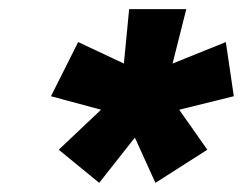

<svg xmlns="http://www.w3.org/2000/svg" viewBox="-20 -770 534 420"><path d="M372 -530 433.5 -442.5 320 -370 275 -469 197 -370 108.5 -442.5 201 -530 91.5 -559.5 151 -678 251 -631 262.5 -750H387.5L357.5 -631L474 -678L491.5 -559.5Z"/></svg>

Font: Russisch Sans ExtraBold
Style: Italic
Weight: 800
Width: 4
Italic angle: -10°
Designer: Michael Sharanda (font) & Cristiano Sobral (main changes)
Foundry: Michael Sharanda
Version: Version 2.00;September 8, 2020;FontCreator 13.0.0.2681 64-bi